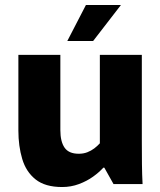

<svg xmlns="http://www.w3.org/2000/svg" viewBox="-20 -741 646 773"><path d="M230 12Q162 12 123.5 -18.5Q85 -49 69.5 -101Q54 -153 54 -215V-520H223V-217Q223 -171 240 -146.5Q257 -122 297 -122Q316 -122 331.5 -128Q347 -134 359.5 -143.5Q372 -153 382 -164V-520H551V-172Q551 -123 551.5 -80Q552 -37 554 0H437L400 -66H396Q380 -48 355 -30Q330 -12 298 0Q266 12 230 12ZM251 -576 326 -721H467L355 -576Z"/></svg>

Font: Murecho Thin
Style: Bold
Weight: 700
Version: Version 1.010